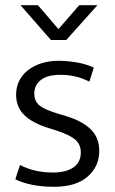

<svg xmlns="http://www.w3.org/2000/svg" viewBox="-20 -710 441 739"><path d="M324 -396Q295 -410 268.5 -416Q242 -422 213 -422Q162 -422 137 -402Q112 -382 112 -350Q112 -321 131.5 -304.5Q151 -288 205 -272L235 -263Q297 -244 329.5 -212Q362 -180 362 -129Q362 -69 317 -30Q272 9 188 9Q143 9 105 1.5Q67 -6 39 -20L57 -75Q84 -61 115 -53.5Q146 -46 183 -46Q234 -46 262.5 -65.5Q291 -85 291 -123Q291 -155 268.5 -173.5Q246 -192 196 -208L164 -218Q102 -238 72 -268.5Q42 -299 42 -346Q42 -375 54 -399Q66 -423 88 -440Q110 -457 139.5 -466.5Q169 -476 205 -476Q238 -476 274 -470Q310 -464 341 -450ZM59 -690H126L205 -598L285 -690H355L235 -556H176Z"/></svg>

Font: Mukta Mahee Light
Style: Regular
Weight: 300
Designer: Shuchita Grover, Noopur Datye, Girish Dalvi, Yashodeep Gholap
Foundry: Ek Type
Version: Version 2.538;PS 1.000;hotconv 16.6.51;makeotf.lib2.5.65220;